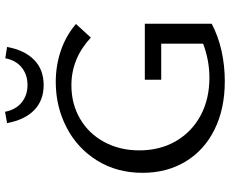

<svg xmlns="http://www.w3.org/2000/svg" viewBox="-95 -810 911 761"><g transform="rotate(-90 360.5 -429.5)"><path d="M253 -857 298 -865Q306 -823 334.5 -799.5Q363 -776 404 -776Q445 -776 473.5 -799Q502 -822 510 -864L555 -857Q542 -787 503.5 -749.5Q465 -712 404 -712Q343 -712 304.5 -749.5Q266 -787 253 -857ZM647 -311V-46Q598 -20 539.5 -7Q481 6 419 6Q310 6 228 -34.5Q146 -75 101 -149Q56 -223 56 -320Q56 -422 105 -500.5Q154 -579 236.5 -621.5Q319 -664 416 -664Q481 -664 540 -644Q599 -624 646 -584L592 -525Q509 -602 403 -602Q329 -602 270 -567.5Q211 -533 178 -471.5Q145 -410 145 -333Q145 -251 181.5 -188Q218 -125 283 -90Q348 -55 433 -55Q502 -55 568 -80V-246H425V-311Z"/></g></svg>

Font: Ysabeau Infant Medium
Style: Regular
Weight: 500
Designer: Christian Thalmann (Catharsis Fonts)
Version: Version 0.003